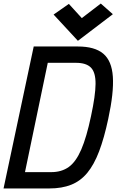

<svg xmlns="http://www.w3.org/2000/svg" viewBox="-26 -1062 657 1082"><path d="M-6 0 164 -800H413Q508 -800 556 -759.5Q604 -719 610 -629.5Q616 -540 584 -392Q561 -284 532.5 -209Q504 -134 466 -88Q428 -42 375.5 -21Q323 0 252 0ZM100 -21 37 -92H263Q321 -92 361.5 -121Q402 -150 432 -219.5Q462 -289 487 -408Q512 -524 512.5 -589Q513 -654 486.5 -681Q460 -708 402 -708H165L258 -779ZM413 -832 276 -980 362 -1040 435 -960 542 -1042 610 -982Z"/></svg>

Font: Victor Mono Thin
Style: Italic
Weight: 100
Italic angle: -12°
Monospace: yes
Designer: Rune Bjørnerås
Version: Version 1.561;gftools[0.9.30]